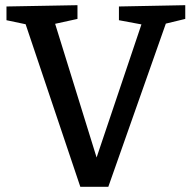

<svg xmlns="http://www.w3.org/2000/svg" viewBox="-20 -720 738 741"><path d="M290 1 74 -641 100 -622 5 -642V-695L279 -700V-647L174 -624L186 -650L360 -89H345L532 -644L541 -623L439 -642V-695L695 -700V-647L600 -624L625 -643L398 1Z"/></svg>

Font: Bitter Thin Medium
Style: Regular
Weight: 500
Version: Version 3.021